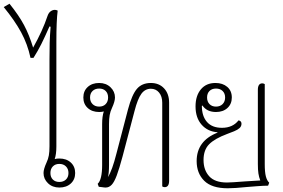

<svg xmlns="http://www.w3.org/2000/svg" viewBox="-86 -1002 1519 1032"><path d="M318 -72Q318 -37 294.5 -15.5Q271 6 233 6Q196 6 172 -17Q148 -40 148 -72Q148 -93 164 -128Q173 -147 176.5 -166.5Q180 -186 180 -215V-680Q180 -736 181 -772Q182 -808 186 -858L180 -860Q154 -801 136 -765Q118 -729 94 -691H78Q62 -765 27.5 -828.5Q-7 -892 -66 -964L-35 -982Q15 -920 43 -867.5Q71 -815 92 -746Q143 -837 169 -915Q175 -933 186 -941Q197 -949 209 -949Q216 -949 224 -945Q217 -891 217 -777V-733V-215Q217 -173 208 -147Q218 -150 233 -150Q271 -150 294.5 -128.5Q318 -107 318 -72ZM282 -72Q282 -94 268.5 -107.5Q255 -121 233 -121Q211 -121 198 -107.5Q185 -94 185 -72Q185 -50 198 -37Q211 -24 233 -24Q255 -24 268.5 -37Q282 -50 282 -72Z M823 -450V-31Q823 4 799 4Q793 4 786 0V-450Q786 -484 769 -504.5Q752 -525 725 -525Q694 -525 674 -498Q654 -471 637 -405L573 -162Q555 -95 541.5 -59Q528 -23 514 -8.5Q500 6 482 6Q474 6 462.5 4Q451 2 445 2L439 -14Q463 -36 463 -116V-335Q463 -377 472 -403Q461 -400 447 -400Q409 -400 385.5 -421.5Q362 -443 362 -478Q362 -513 385.5 -534.5Q409 -556 447 -556Q484 -556 508 -533Q532 -510 532 -478Q532 -457 516 -422Q507 -403 503.5 -383.5Q500 -364 500 -335V-116Q500 -70 494 -50Q517 -86 540 -177L602 -414Q623 -493 650 -524.5Q677 -556 725 -556Q769 -556 796 -527Q823 -498 823 -450ZM447 -429Q469 -429 482 -442.5Q495 -456 495 -478Q495 -500 482 -513Q469 -526 447 -526Q425 -526 411.5 -513Q398 -500 398 -478Q398 -456 411.5 -442.5Q425 -429 447 -429Z M1361 -20 1355 -4Q1331 -4 1293.5 -1Q1256 2 1243 3Q1175 10 1138 10Q1052 10 1011.5 -30.5Q971 -71 971 -136Q971 -245 1083 -289V-291Q1030 -295 997.5 -332Q965 -369 965 -430Q965 -487 993.5 -521.5Q1022 -556 1072 -556Q1111 -556 1135.5 -535Q1160 -514 1160 -478Q1160 -443 1136.5 -421.5Q1113 -400 1075 -400Q1026 -400 1002 -435L999 -433Q999 -378 1026.5 -346.5Q1054 -315 1107 -315Q1165 -315 1196 -355Q1212 -352 1212 -337Q1212 -323 1201.5 -313.5Q1191 -304 1172.5 -296.5Q1154 -289 1135 -282Q1068 -257 1038 -226.5Q1008 -196 1008 -142Q1008 -88 1038.5 -54.5Q1069 -21 1134 -21Q1155 -21 1231 -27L1313 -32Q1306 -50 1303 -69.5Q1300 -89 1300 -120V-519Q1300 -554 1324 -554Q1330 -554 1337 -550V-120Q1337 -77 1343 -54Q1349 -31 1361 -20ZM1027 -478Q1027 -456 1040 -442.5Q1053 -429 1075 -429Q1097 -429 1110.5 -442.5Q1124 -456 1124 -478Q1124 -500 1110.5 -513Q1097 -526 1075 -526Q1053 -526 1040 -513Q1027 -500 1027 -478Z"/></svg>

Font: Thasadith
Style: Regular
Weight: 400
Designer: Cadson Demak Co.,Ltd.
Foundry: Cadson Demak Co.,Ltd.
Version: Version 1.000; ttfautohint (v1.6)